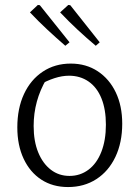

<svg xmlns="http://www.w3.org/2000/svg" viewBox="-20 -748 556 776"><path d="M255 8Q193 8 147 -22Q101 -52 75.5 -106.5Q50 -161 50 -233Q50 -310 77 -368Q104 -426 153 -458.5Q202 -491 266 -491Q328 -491 375 -460Q422 -429 448 -374.5Q474 -320 474 -248Q474 -172 446.5 -114Q419 -56 369.5 -24Q320 8 255 8ZM261 -37Q304 -37 337.5 -62Q371 -87 389.5 -134Q408 -181 408 -244Q408 -306 390 -350.5Q372 -395 338 -418.5Q304 -442 259 -442Q231 -442 200 -432Q169 -422 134 -402L168 -429Q142 -385 129 -337.5Q116 -290 116 -239Q116 -177 134.5 -132Q153 -87 185.5 -62Q218 -37 261 -37ZM244 -563Q207 -595 171 -628.5Q135 -662 101 -698L133 -728L141 -727L261 -577ZM367 -563Q329 -595 293 -628.5Q257 -662 223 -698L256 -728L264 -727L383 -577Z"/></svg>

Font: Piazzolla 24pt Light
Style: Regular
Weight: 300
Designer: Juan Pablo del Peral
Foundry: Huerta Tipografica
Version: Version 2.005